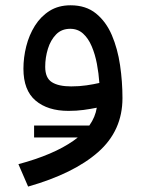

<svg xmlns="http://www.w3.org/2000/svg" viewBox="-20 -405 519 708"><path d="M367.7 57.9H105.7V101.8H367.7ZM336.9 -7.8Q325.7 61.3 251.5 113.5Q177.2 165.8 47.9 200.4L83.7 283Q251.7 235.1 341.7 156Q431.6 76.9 431.6 -43.2Q431.6 -104 422.7 -164.7Q413.8 -225.3 392.5 -275.3Q371.1 -325.2 334 -355.3Q296.9 -385.5 240.2 -385.5Q195.6 -385.5 162.8 -364.9Q130.1 -344.2 108.6 -309.9Q87.2 -275.6 76.8 -234.3Q66.4 -192.9 66.4 -151.6Q66.4 -72 111.2 -34.1Q156 3.9 232.7 3.9Q262.2 3.9 288.1 0.4Q314 -3.2 336.9 -7.8ZM346.4 -99.1Q325.4 -94.2 298.8 -90.3Q272.2 -86.4 242.4 -86.4Q196 -86.4 171.4 -101.9Q146.7 -117.4 146.7 -158.7Q146.7 -192.6 156.6 -224.9Q166.5 -257.1 186.8 -278Q207 -298.8 238.8 -298.8Q266.8 -298.8 286.3 -281.2Q305.7 -263.7 318.1 -234.4Q330.6 -205.1 337.3 -169.8Q344 -134.5 346.4 -99.1Z"/></svg>

Font: Estedad-FD-VF Thin
Style: Regular
Weight: 100
Designer: Amin Abedi
Version: Version 5.0